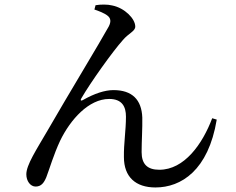

<svg xmlns="http://www.w3.org/2000/svg" viewBox="-20 -792 1040 846"><path d="M665 34C778 34 898 -41 935 -265L915 -271C872 -157 792 -44 682 -44C629 -44 604 -69 604 -122C604 -171 608 -227 607 -274C604 -353 562 -395 480 -395C442 -395 396 -380 345 -351C337 -346 333 -350 338 -358C379 -429 477 -566 521 -615C547 -646 576 -654 576 -675C576 -709 530 -757 474 -768C455 -773 423 -773 401 -769L396 -750C414 -744 441 -734 455 -722C467 -712 471 -698 459 -675C424 -611 273 -362 192 -221C139 -130 96 -65 96 -24C96 6 114 30 137 30C162 30 174 13 184 -11C199 -50 216 -110 245 -172C290 -265 371 -356 461 -356C519 -356 535 -321 535 -278C535 -218 525 -159 526 -100C526 -12 578 34 665 34Z"/></svg>

Font: Source Han Serif SC Medium
Style: Regular
Weight: 500
Designer: Ryoko NISHIZUKA 西塚涼子 (kana & ideographs); Frank Grießhammer (Latin, Greek & Cyrillic); Wenlong ZHANG 张文龙 (bopomofo); San
Foundry: Adobe
Version: Version 2.003;hotconv 1.1.1;makeotfexe 2.6.0